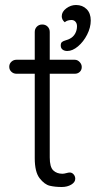

<svg xmlns="http://www.w3.org/2000/svg" viewBox="-20 -748 383 768"><path d="M288 -643Q288 -654 282 -661Q276 -668 266 -668Q249 -668 239 -659Q227 -669 227 -683Q227 -701 245 -714.5Q263 -728 284 -728Q310 -728 326.5 -711.5Q343 -695 343 -666Q343 -638 328.5 -609.5Q314 -581 292 -562.5Q270 -544 249 -544Q238 -544 230.5 -549.5Q223 -555 223 -566Q223 -576 228 -580Q233 -584 243.5 -587Q254 -590 259 -593Q273 -600 280.5 -613.5Q288 -627 288 -643ZM307 -480Q307 -468 299 -460.5Q291 -453 279 -453H179V-118Q179 -80 193 -66.5Q207 -53 230 -53Q236 -53 245 -55.5Q254 -58 259 -58Q268 -58 274.5 -50.5Q281 -43 281 -33Q281 -19 265 -9.5Q249 0 227 0Q200 0 179 -5Q158 -10 138.5 -35Q119 -60 119 -115V-453H46Q34 -453 25.5 -461Q17 -469 17 -481Q17 -493 25.5 -501Q34 -509 46 -509H119V-620Q119 -633 127.5 -641.5Q136 -650 149 -650Q162 -650 170.5 -641.5Q179 -633 179 -620V-509H279Q290 -509 298.5 -500Q307 -491 307 -480Z"/></svg>

Font: Quicksand
Style: Regular
Weight: 400
Designer: Andrew Paglinawan
Foundry: Andrew Paglinawan
Version: Version 3.000